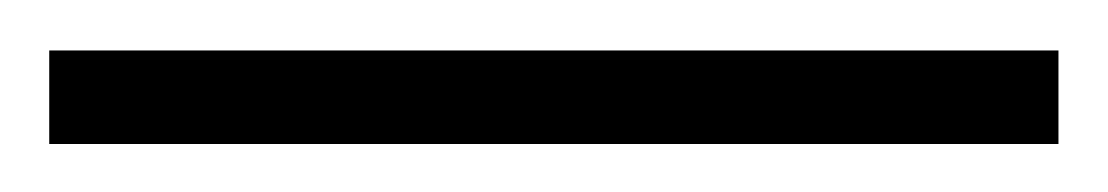

<svg xmlns="http://www.w3.org/2000/svg" viewBox="-20 72 450 78"><path d="M0 92.5H410V130.5H0Z"/></svg>

Font: Newsreader Display SemiBold
Style: Regular
Weight: 600
Designer: Hugues Gentile
Foundry: Production Type
Version: Version 1.001